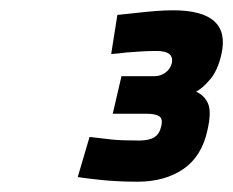

<svg xmlns="http://www.w3.org/2000/svg" viewBox="-20 -820 453 373"><path d="M208 -791Q227 -793 246 -795Q263 -797 281.5 -798.5Q300 -800 316 -800Q430 -800 410 -714Q403 -683 388 -665.5Q373 -648 361 -642Q378 -634 384.5 -618Q391 -602 383 -567Q372 -516 336 -491.5Q300 -467 247 -467Q228 -467 208 -468Q188 -469 171 -471Q151 -473 131 -476L154 -554Q171 -552 188 -550Q202 -548 219 -547.5Q236 -547 250 -547Q270 -547 280 -553.5Q290 -560 293 -574Q297 -589 289.5 -594Q282 -599 265 -599H199L216 -672H280Q292 -672 301.5 -679Q311 -686 314 -698Q318 -721 284 -721Q269 -721 253.5 -720Q238 -719 225 -718Q210 -716 196 -715L208 -791Z"/></svg>

Font: Panefresco 750wt
Style: Italic
Weight: 750
Foundry: Campivisivi & Chank Co
Version: Version 1.000